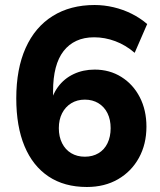

<svg xmlns="http://www.w3.org/2000/svg" viewBox="-20 -736 640 767"><path d="M327 11Q237 11 174 -31Q111 -73 78 -152Q45 -231 45 -343Q45 -461 82.5 -544.5Q120 -628 190.5 -672Q261 -716 358 -716Q396 -716 434 -707Q472 -698 506 -681Q540 -664 568 -640L518 -525Q482 -556 440.5 -571.5Q399 -587 356 -587Q316 -587 285.5 -573Q255 -559 234 -532Q213 -505 202.5 -465Q192 -425 192 -372V-307H178Q187 -355 211.5 -388.5Q236 -422 274 -440Q312 -458 358 -458Q418 -458 465 -428.5Q512 -399 538.5 -347.5Q565 -296 565 -230Q565 -160 535 -105.5Q505 -51 451.5 -20Q398 11 327 11ZM319 -110Q350 -110 373.5 -124Q397 -138 409.5 -164Q422 -190 422 -224Q422 -258 409.5 -283.5Q397 -309 373.5 -323.5Q350 -338 319 -338Q288 -338 264.5 -323.5Q241 -309 228 -283.5Q215 -258 215 -224Q215 -190 228 -164Q241 -138 264.5 -124Q288 -110 319 -110Z"/></svg>

Font: Nunito Sans 12pt ExtraBold
Style: Regular
Weight: 800
Designer: Vernon Adams
Foundry: Vernon Adams
Version: Version 3.101;gftools[0.9.27]